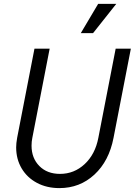

<svg xmlns="http://www.w3.org/2000/svg" viewBox="-20 -950 692 986"><path d="M63 -193Q63 -214 68 -242L157 -700H235L146 -242Q142 -223 142 -202Q142 -138 182 -97.5Q222 -57 288 -57Q361 -57 415 -107.5Q469 -158 485 -242L574 -700H652L563 -242Q540 -123 465 -53.5Q390 16 285 16Q220 16 169.5 -11Q119 -38 91 -85.5Q63 -133 63 -193ZM577 -930 458 -780H395L484 -930Z"/></svg>

Font: MedMera Sans
Style: Italic
Weight: 400
Italic angle: -11°
Designer: Kasper Nordkvist
Foundry: UNCUT.wtf
Version: Version 1.300